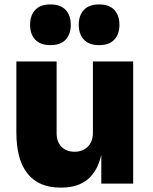

<svg xmlns="http://www.w3.org/2000/svg" viewBox="-20 -830 690 868"><path d="M54 -232V-552H236V-227Q236 -189 258 -166.5Q280 -144 317 -144Q354 -144 377 -167Q400 -190 400 -229V-552H582V0H438V-130Q404 18 259 18H251Q156 18 105 -44.5Q54 -107 54 -232ZM116 -718Q116 -760 139 -785Q162 -810 208 -810Q254 -810 277 -785Q300 -760 300 -718Q300 -676 277 -651Q254 -626 208 -626Q162 -626 139 -651Q116 -676 116 -718ZM336 -718Q336 -760 359 -785Q382 -810 428 -810Q474 -810 497 -785Q520 -760 520 -718Q520 -676 497 -651Q474 -626 428 -626Q382 -626 359 -651Q336 -676 336 -718Z"/></svg>

Font: Sora-SIA ExtraBold
Style: Regular
Weight: 800
Designer: Jonathan Barnbrook, Julián Moncada
Foundry: Barnbrook Fonts
Version: Version 2.000